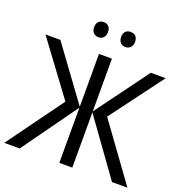

<svg xmlns="http://www.w3.org/2000/svg" viewBox="-156 -1045 1123 1182"><g transform="rotate(20 405.0 -454.0)"><path d="M1 0H102.1L361.8 -361.8V0H446.8V-361.8L707 0H808.1L541 -368.2L798.8 -713.9H701.2L446.8 -368.2V-713.9H361.8V-368.2L108.9 -713.9H11.2L268.1 -367.2ZM277.3 -859.4C277.3 -825.7 297.9 -809.1 323.2 -809.1C347.2 -809.1 368.2 -825.7 368.2 -859.4C368.2 -894 347.2 -908.2 323.2 -908.2C297.9 -908.2 277.3 -894 277.3 -859.4ZM454.1 -859.4C454.1 -825.7 475.1 -809.1 499 -809.1C524.4 -809.1 545.4 -825.7 545.4 -859.4C545.4 -894 524.4 -908.2 499 -908.2C475.1 -908.2 454.1 -894 454.1 -859.4Z"/></g></svg>

Font: Avrile Sans
Style: Regular
Weight: 400
Designer: Monotype Design Team, Google (font), Stefan Peev (BGR Cyrillic), Cristiano Sobral (main changes)
Foundry: The Avrile Sans Project Authors
Version: Version 3.110